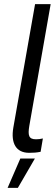

<svg xmlns="http://www.w3.org/2000/svg" viewBox="-20 -740 274 936"><path d="M122 5C143 5 158 4 178 0L189 -65C177 -62 166 -61 155 -61C120 -61 115 -80 123 -127L227 -720H151L45 -118C32 -42 58 5 122 5ZM17 176H67L150 33H79Z"/></svg>

Font: Fixel Text 20240404
Style: Italic
Weight: 400
Width: 4
Italic angle: -10°
Designer: AlfaBravo + MacPaw
Foundry: Kyrylo Tkachov, Marchela Mozhyna, Serhii Makarenko, Maria Weinstein, Zakhar Kryvoshyya
Version: Version 1.211;Glyphs 3.2 (3225)